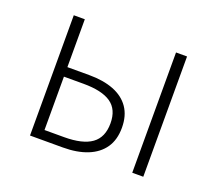

<svg xmlns="http://www.w3.org/2000/svg" viewBox="-89 -600 813 720"><g transform="rotate(20 318.0 -240.0)"><path d="M92 0V-480H136V-289H223Q280 -289 321 -273Q362 -257 384 -225Q406 -193 406 -145Q406 -97 384 -65Q362 -33 321 -16.5Q280 0 223 0ZM136 -38H214Q288 -38 324 -64Q360 -90 360 -146Q360 -201 324 -226Q288 -251 214 -251H136ZM500 0V-480H544V0Z"/></g></svg>

Font: Source Sans 3 Light
Style: Regular
Weight: 300
Designer: Paul D. Hunt
Foundry: Adobe
Version: Version 3.052;hotconv 1.1.0;makeotfexe 2.6.0